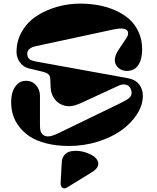

<svg xmlns="http://www.w3.org/2000/svg" viewBox="-20 -797 874 1067"><path d="M363.8 14.2Q294.4 14.2 238.5 0Q182.6 -14.2 146.5 -37.8Q110.4 -61.5 86.2 -93.5Q62 -125.5 52 -158.9Q42 -192.4 42 -229Q42 -258.8 49.6 -284.7Q57.1 -310.5 76.4 -329.3Q95.7 -348.1 124 -348.1Q158.7 -348.1 180.4 -323.2Q202.1 -298.3 202.1 -265.1V-95.2Q202.1 -57.1 224.6 -44.2Q247.1 -31.2 292 -50.8L642.1 -220.2Q685.5 -241.2 697.8 -252.4Q716.3 -269.5 710 -293Q703.1 -319.8 681.6 -325.9Q660.2 -332 634.8 -318.8L422.9 -221.2Q374.5 -200.2 338.9 -209.7Q303.2 -219.2 282.7 -247.6Q262.2 -275.9 261.2 -313L259.8 -351.1Q259.3 -377 247.8 -385.7Q236.3 -394.5 203.1 -401.9L140.1 -417Q109.9 -424.3 90.8 -450.4Q71.8 -476.6 71.8 -507.8Q71.8 -570.8 102.3 -622.8Q132.8 -674.8 183.1 -707.8Q233.4 -740.7 296.1 -758.8Q358.9 -776.9 425.8 -776.9Q479 -776.9 528.1 -767.8Q577.1 -758.8 621.6 -739Q666 -719.2 698.7 -690.2Q731.4 -661.1 750.7 -618.2Q770 -575.2 770 -522.9Q770 -467.8 748.5 -435.3Q727.1 -402.8 684.1 -402.8Q671.9 -402.8 659.2 -407.2Q646.5 -411.6 636.2 -421.4Q626 -431.2 620.8 -444.8Q615.7 -458.5 620.1 -478.8Q624.5 -499 640.1 -522L684.1 -587.9Q692.9 -602.1 691.9 -613.8Q690.9 -625.5 683.1 -630.9Q664.1 -644.5 612.8 -633.8L182.1 -541Q126.5 -529.8 131.8 -492.2Q133.8 -476.1 144.8 -467.8Q155.8 -459.5 180.2 -455.1L689 -362.8Q730.5 -356 752.2 -329.3Q773.9 -302.7 773.9 -265.1Q773.9 -213.4 741.7 -162.8Q709.5 -112.3 655.3 -73.2Q601.1 -34.2 524.2 -10Q447.3 14.2 363.8 14.2ZM316.9 220.2 323.2 105Q324.7 79.6 338.4 64Q352.1 48.3 372.8 43.9Q393.6 39.6 416.3 41.7Q439 43.9 460.9 51.8Q514.6 70.8 524.4 101.6Q534.2 132.3 492.2 159.2L352.1 245.1Q338.4 253.9 327.4 246.6Q316.4 239.3 316.9 220.2Z"/></svg>

Font: Pilowlava
Style: Regular
Weight: 400
Designer: Anton Moglia, Jérémy Landes, Maksym Kobuzan (Cyrillic), Velvetyne Type Foundry
Foundry: Anton Moglia, Jérémy Landes, Velvetyne Type Foundry
Version: Version 1.001;hotconv 1.0.109;makeotfexe 2.5.65596